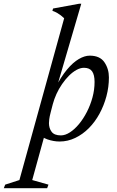

<svg xmlns="http://www.w3.org/2000/svg" viewBox="-148 -730 613 1004"><path d="M117 -142.5Q111 -119.5 109.5 -106.2Q108 -93 108 -86Q108 -59.5 122 -40.8Q136 -22 170.5 -22Q193 -22 217.5 -37.8Q242 -53.5 265 -81.2Q288 -109 306.2 -144.5Q324.5 -180 335.5 -220.2Q346.5 -260.5 346.5 -301.5Q346.5 -339 333.5 -357.2Q320.5 -375.5 291 -375.5Q272 -375.5 251.8 -364.2Q231.5 -353 212.5 -334Q193.5 -315 176.5 -290.2Q159.5 -265.5 147.2 -238.5Q135 -211.5 128 -185ZM143 -253 139.5 -267.5Q170.5 -328 202 -365.8Q233.5 -403.5 264 -421.2Q294.5 -439 321 -439Q374.5 -439 398 -404.5Q421.5 -370 421.5 -325Q421.5 -275 408.5 -226.5Q395.5 -178 372.2 -135.2Q349 -92.5 316.8 -60Q284.5 -27.5 245.5 -8.8Q206.5 10 163.5 10Q132.5 10 99.8 -1.2Q67 -12.5 51 -37.5L89 -37L20.5 211.5L105.5 235.5L98.5 254H-128L-121 235.5L-46.5 211.5L187.5 -634.5Q178.5 -643 169.8 -649.8Q161 -656.5 150.8 -662.5Q140.5 -668.5 126 -673.5L129.5 -685.5L266 -710.5H277Z"/></svg>

Font: Newsreader 20pt
Style: Italic
Weight: 400
Italic angle: -17°
Version: Version 1.003